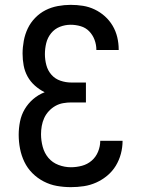

<svg xmlns="http://www.w3.org/2000/svg" viewBox="-20 -763 588 791"><path d="M272 8Q243 8 214.5 3Q186 -2 160 -15.5Q134 -29 113.5 -49.5Q93 -70 80.5 -96Q68 -122 62.5 -150.5Q57 -179 57 -208Q57 -235 62.5 -262.5Q68 -290 82 -313.5Q96 -337 117 -355Q138 -373 164 -383Q142 -394 123.5 -410.5Q105 -427 93.5 -448Q82 -469 77.5 -493Q73 -517 73 -542Q73 -568 78 -595Q83 -622 94.5 -646Q106 -670 125 -689.5Q144 -709 167.5 -721Q191 -733 218 -738Q245 -743 271 -743Q297 -743 322 -739Q347 -735 370 -724Q393 -713 412 -696Q431 -679 444 -657Q457 -635 463 -610Q469 -585 469 -559V-557H377V-558Q377 -579 369.5 -599Q362 -619 347.5 -634Q333 -649 312.5 -655Q292 -661 271 -661Q248 -661 226.5 -652.5Q205 -644 190.5 -626Q176 -608 170.5 -585.5Q165 -563 165 -540Q165 -517 171 -494.5Q177 -472 192 -455Q207 -438 229 -430.5Q251 -423 274 -423H334V-341H274Q257 -341 240 -338Q223 -335 208 -326.5Q193 -318 181 -305Q169 -292 162 -276.5Q155 -261 152 -244Q149 -227 149 -210Q149 -184 156 -158Q163 -132 179.5 -112.5Q196 -93 221 -83.5Q246 -74 272 -74Q295 -74 317.5 -80Q340 -86 357.5 -101Q375 -116 384 -138Q393 -160 393 -183H485Q485 -156 478 -129.5Q471 -103 457 -80Q443 -57 422 -39.5Q401 -22 376.5 -11Q352 0 325.5 4Q299 8 272 8Z"/></svg>

Font: Iosevka Semi-Condensed Medium
Style: Regular
Weight: 500
Monospace: yes
Designer: Belleve Invis
Foundry: Belleve Invis
Version: Version 27.3.5